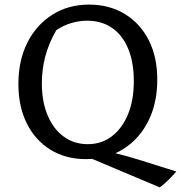

<svg xmlns="http://www.w3.org/2000/svg" viewBox="-20 -683 787 835"><path d="M354 9Q266 9 200 -31.5Q134 -72 97 -145.5Q60 -219 60 -318Q60 -420 99 -497.5Q138 -575 207.5 -619Q277 -663 367 -663Q456 -663 523 -622Q590 -581 627 -508Q664 -435 664 -337Q664 -234 625 -156.5Q586 -79 516.5 -35Q447 9 354 9ZM675 132 357 -2 381 -37Q432 -28 480 -17Q528 -6 585 12L747 63Q730 82 713 99Q696 116 675 132ZM362 -56Q421 -56 466 -90Q511 -124 536.5 -185.5Q562 -247 562 -330Q562 -412 537.5 -471Q513 -530 467.5 -561.5Q422 -593 359 -593Q326 -593 291 -583Q256 -573 225 -552Q193 -497 177.5 -439.5Q162 -382 162 -321Q162 -241 187 -181.5Q212 -122 257 -89Q302 -56 362 -56Z"/></svg>

Font: Piazzolla 24pt Medium
Style: Regular
Weight: 500
Designer: Juan Pablo del Peral
Foundry: Huerta Tipografica
Version: Version 2.005